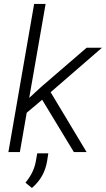

<svg xmlns="http://www.w3.org/2000/svg" viewBox="-20 -770 536 972"><path d="M22.5 0ZM193.4 -265.1 115.2 -199.2 80.6 0H22.5L152.8 -750H210.9L127.9 -274.4L188.5 -330.1L418.5 -528.3H496.1L236.3 -303.2L418.5 0H354ZM141.6 181.6 108.9 154.8Q151.9 103 161.6 45.4L168.5 6.3H224.6L218.8 43.5Q205.6 127.4 141.6 181.6Z"/></svg>

Font: Roboto Light
Style: Italic
Weight: 300
Italic angle: -12°
Designer: Google
Version: Version 2.134; 2016; ttfautohint (v1.6)